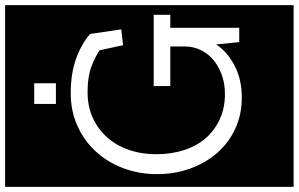

<svg xmlns="http://www.w3.org/2000/svg" viewBox="-241 -728 1170 752"><g transform="rotate(-90 344.0 -352.0)"><path d="M313 -718H394V-803H313ZM662 -270V-335H383V-270H538V-212Q538 -182 525.5 -154Q513 -126 489 -104.5Q465 -83 430 -69.5Q395 -56 351 -56Q298 -56 254.5 -75.5Q211 -95 180 -130Q149 -165 132.5 -215Q116 -265 116 -325Q116 -384 133.5 -433.5Q151 -483 183 -518.5Q215 -554 259.5 -574Q304 -594 359 -594Q419 -594 457.5 -579.5Q496 -565 523 -547L543 -455L605 -462L587 -584Q550 -617 491.5 -638.5Q433 -660 355 -660Q285 -660 226.5 -633.5Q168 -607 126 -561Q84 -515 61 -453.5Q38 -392 38 -322Q38 -252 60 -191.5Q82 -131 121.5 -86Q161 -41 216 -15.5Q271 10 338 10Q410 10 463.5 -18.5Q517 -47 546 -90L555 0H611V-270ZM-12 -917H700V213H-12Z"/></g></svg>

Font: Zilla Slab Regular Highlight
Style: Regular
Weight: 410
Designer: Typotheque Type Foundry
Foundry: Typotheque type foundry
Version: Version 1.0; 2017